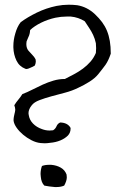

<svg xmlns="http://www.w3.org/2000/svg" viewBox="-20 -708 478 793"><path d="M437.5 -486.3Q432.6 -471.7 427.2 -460.4Q421.9 -449.2 415.5 -439.9Q409.2 -430.7 401.9 -421.9Q394.5 -413.1 385.7 -401.4Q372.1 -384.8 349.6 -370.6Q327.1 -356.4 303.7 -345.7Q278.3 -333 248.5 -325.2Q218.8 -317.4 191.9 -310.1Q165 -302.7 143.1 -294.4Q121.1 -286.1 111.3 -273.4Q97.7 -256.8 97.7 -240.2Q97.7 -236.3 98.6 -233.4Q101.6 -212.9 116.2 -197.8Q130.9 -182.6 153.3 -174.8Q168.9 -168.9 184.6 -168.9Q191.4 -168.9 199.2 -169.9Q209 -175.8 213.4 -186.5Q217.8 -197.3 228.5 -202.1Q259.8 -201.2 271.5 -179.7V-176.8Q271.5 -160.2 260.7 -148.4Q248 -135.7 229 -127.9Q210 -120.1 187.5 -118.2Q174.8 -116.2 164.1 -116.2Q155.3 -116.2 147.5 -117.2Q128.9 -119.1 109.9 -128.9Q90.8 -138.7 75.2 -151.9Q59.6 -165 48.8 -180.2Q38.1 -195.3 36.1 -209V-215.8Q36.1 -220.7 37.1 -224.6Q38.1 -231.4 40 -238.3Q42 -245.1 43 -253.9V-254.9Q43 -262.7 39.1 -273.4Q46.9 -286.1 55.7 -296.4Q64.5 -306.6 72.3 -319.3Q92.8 -327.1 113.8 -337.9Q134.8 -348.6 156.2 -358.4Q177.7 -368.2 200.7 -375Q223.6 -381.8 248 -381.8Q267.6 -391.6 286.6 -401.9Q305.7 -412.1 322.8 -424.8Q339.8 -437.5 353.5 -453.1Q367.2 -468.8 376 -489.3Q377 -499 377 -508.8Q377 -519.5 376 -529.3Q372.1 -547.9 364.7 -563.5Q357.4 -579.1 348.1 -592.8Q338.9 -606.4 330.1 -620.1Q303.7 -636.7 272.5 -639.6H254.9Q232.4 -639.6 209 -634.8Q177.7 -627.9 149.9 -614.3Q122.1 -600.6 104.5 -584Q103.5 -570.3 100.6 -562.5Q97.7 -554.7 94.7 -548.8Q91.8 -543 89.8 -537.1Q88.9 -533.2 88.9 -528.3V-522.5Q89.8 -507.8 97.7 -498.5Q105.5 -489.3 113.8 -481Q122.1 -472.7 127 -462.9Q127.9 -459 127.9 -454.1Q127.9 -447.3 124 -437.5Q117.2 -432.6 104.5 -427.7Q94.7 -422.9 88.9 -422.9Q86.9 -422.9 85 -423.8Q59.6 -433.6 47.9 -458Q36.1 -482.4 35.2 -511.7V-517.6Q35.2 -543 43 -569.3Q50.8 -597.7 65.4 -616.2Q92.8 -636.7 131.8 -655.8Q170.9 -674.8 213.9 -683.6Q239.3 -688.5 263.7 -688.5Q281.2 -688.5 298.8 -686.5Q339.8 -679.7 372.1 -649.4Q389.6 -632.8 401.9 -616.2Q414.1 -599.6 421.9 -580.6Q429.7 -561.5 433.6 -538.6Q437.5 -515.6 437.5 -486.3ZM245.1 58.6Q231.4 64.5 214.8 64.5H206.1Q182.6 62.5 163.1 58.6Q150.4 45.9 148.4 21.5Q147.5 16.6 147.5 10.7Q147.5 -6.8 153.3 -22.5Q166 -27.3 182.6 -27.3H191.4Q213.9 -25.4 231 -15.6Q248 -5.9 254.9 12.7Q255.9 17.6 255.9 24.4Q255.9 39.1 245.1 58.6Z"/></svg>

Font: Crafty Girls
Style: Regular
Weight: 400
Designer: Crystal Kluge
Foundry: Font Diner, Inc DBA Tart Workshop
Version: Version 1.001